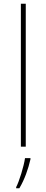

<svg xmlns="http://www.w3.org/2000/svg" viewBox="-20 -780 247 1021"><path d="M117 0V-760H91V0ZM142 67V61H113C107 104 82 185 66 215V221H83C111 174 130 119 142 67Z"/></svg>

Font: Noto Sans Gurmukhi Thin
Style: Regular
Weight: 100
Designer: Jelle Bosma - Monotype Design Team
Foundry: Monotype Imaging Inc.
Version: Version 2.004